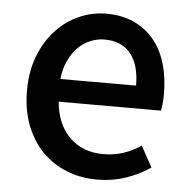

<svg xmlns="http://www.w3.org/2000/svg" viewBox="-46 -609 656 667"><g transform="rotate(5 282.5 -275.5)"><path d="M315 13Q369 13 416 -3Q463 -19 501 -45L461 -118Q431 -98 399 -87.5Q367 -77 330 -77Q258 -77 212.5 -121.5Q167 -166 160 -245H517Q519 -256 520.5 -270.5Q522 -285 522 -303Q522 -362 507.5 -410Q493 -458 464.5 -492Q436 -526 394.5 -545Q353 -564 298 -564Q250 -564 204.5 -544Q159 -524 124 -486.5Q89 -449 68 -395.5Q47 -342 47 -274Q47 -206 68 -152.5Q89 -99 125 -62.5Q161 -26 210 -6.5Q259 13 315 13ZM423 -324H159Q163 -360 176 -388Q189 -416 208 -435Q227 -454 251 -464Q275 -474 300 -474Q360 -474 391.5 -435Q423 -396 423 -324Z"/></g></svg>

Font: Alpha Sans Medium
Style: Regular
Weight: 500
Designer: [Spoqa Han Sans Neo] Dong-huui Kim  Younghwa Kang  Yujin Lee  [Noto Sans] Ryoko NISHIZUKA  (kana & ideographs); Paul D. 
Foundry: Spoqa (http://www.spoqa-han-sans.com)
Version: Version 1.100;hotconv 1.0.109;makeotfexe 2.5.65596